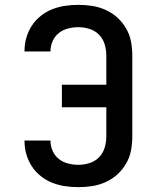

<svg xmlns="http://www.w3.org/2000/svg" viewBox="-20 -763 640 791"><path d="M303 8Q275 8 248 4Q221 0 195.5 -10Q170 -20 148 -37.5Q126 -55 111 -78Q96 -101 88.5 -127.5Q81 -154 81 -182Q81 -182 81 -182.5Q81 -183 81 -184H188Q188 -183 188 -183Q188 -183 188 -183Q188 -161 197 -141Q206 -121 222.5 -108Q239 -95 260 -89.5Q281 -84 303 -84Q326 -84 348.5 -91Q371 -98 387.5 -114.5Q404 -131 411 -154Q418 -177 418 -200V-321H235V-414H418V-535Q418 -558 411 -581Q404 -604 387.5 -620.5Q371 -637 348.5 -644Q326 -651 303 -651Q281 -651 260 -645.5Q239 -640 222.5 -627Q206 -614 197 -594Q188 -574 188 -552Q188 -552 188 -552Q188 -552 188 -551H81Q81 -552 81 -552.5Q81 -553 81 -553Q81 -581 88.5 -607.5Q96 -634 111 -657Q126 -680 148 -697.5Q170 -715 195.5 -725Q221 -735 248 -739Q275 -743 303 -743Q332 -743 360.5 -738.5Q389 -734 415.5 -722Q442 -710 463.5 -690.5Q485 -671 499.5 -646Q514 -621 519.5 -592.5Q525 -564 525 -535V-200Q525 -171 519.5 -142.5Q514 -114 499.5 -89Q485 -64 463.5 -44.5Q442 -25 415.5 -13Q389 -1 360.5 3.5Q332 8 303 8Z"/></svg>

Font: Zed Mono Semibold Extended
Style: Regular
Weight: 600
Width: 7
Monospace: yes
Designer: Belleve Invis
Foundry: Belleve Invis
Version: Version 1.0.0; ttfautohint (v1.8.4)